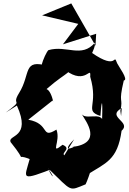

<svg xmlns="http://www.w3.org/2000/svg" viewBox="-20 -1020 754 1126"><path d="M690 -339 686 -370C704 -454 672 -405 706 -548C736 -551 675 -631 667 -649C642 -716 676 -601 519 -710C469 -614 547 -744 537 -770C458 -677 371 -757 264 -726C243 -707 178 -543 264 -632C110 -678 163 -587 91 -473C42 -394 128 -445 14 -360L79 -401C167 -208 23 -231 42 -187C154 -48 55 -127 154 -87C122 30 95 45 311 -39C195 -86 346 95 263 -32C407 107 382 101 482 61C500 25 550 -130 489 6C601 -65 669 -80 693 -253C754 -306 600 -334 694 -386ZM357 -109C338 -126 402 -148 347 -171C269 -109 338 -190 311 -260C217 -202 277 -294 146 -318L289 -431C302 -384 267 -579 211 -458C340 -586 422 -603 364 -608C485 -517 514 -641 509 -570C560 -399 471 -372 569 -340C577 -457 585 -443 576 -250C618 -394 490 -306 459 -351C485 -307 585 -180 403 -158C458 -178 315 -102 415 -203ZM540 -752 398 -1000 227 -930 439 -880 349 -760 544 -822Z"/></svg>

Font: Asimov Silicon
Style: Regular
Weight: 400
Designer: Google
Version: Version 2.000980; 2014